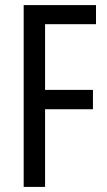

<svg xmlns="http://www.w3.org/2000/svg" viewBox="-20 -734 420 754"><path d="M157 0H73V-714H357V-639H157V-381H345V-305H157Z"/></svg>

Font: Noto Sans Tamil ExtraCondensed
Style: Regular
Weight: 400
Width: 2
Designer: Jelle Bosma - Monotype Design Team
Foundry: Monotype Imaging Inc.
Version: Version 2.004; ttfautohint (v1.8.4.7-5d5b)